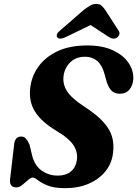

<svg xmlns="http://www.w3.org/2000/svg" viewBox="-20 -946 699 978"><path d="M312 12.5Q255.5 12.5 222.8 -1Q190 -14.5 173.2 -28Q156.5 -41.5 146.5 -41.5Q136.5 -41.5 122.8 -29Q109 -16.5 93.8 -4Q78.5 8.5 63.5 8.5Q28 8.5 31 -30.5L51.5 -206Q54.5 -250.5 88 -250.5Q102.5 -250.5 111.8 -240.2Q121 -230 130 -210.5L144 -152.5Q156.5 -103 192.2 -77.2Q228 -51.5 274.5 -51.5Q315.5 -51.5 340.5 -72Q365.5 -92.5 371 -128Q378 -168 355.5 -204.5Q333 -241 266.5 -280Q190 -326.5 158 -377.8Q126 -429 134 -498Q140.5 -557 175.2 -606Q210 -655 272.5 -684.8Q335 -714.5 424.5 -714.5Q502 -714.5 555 -689.8Q608 -665 634.2 -626.5Q660.5 -588 659 -545.5Q657.5 -512.5 640 -490.5Q622.5 -468.5 591 -468.5Q566 -468.5 550.2 -482Q534.5 -495.5 523.5 -529L512 -570.5Q500 -614.5 474.8 -635.8Q449.5 -657 414 -657Q367 -657 338.5 -629.2Q310 -601.5 304 -561Q298 -518.5 321 -482.2Q344 -446 405.5 -405.5Q470 -364 504.5 -326.8Q539 -289.5 550.2 -251.2Q561.5 -213 556 -169Q550.5 -115.5 518.2 -74.8Q486 -34 433 -10.8Q380 12.5 312 12.5ZM576.5 -755Q557 -742.5 534.5 -757.5L441.5 -818.5L315.5 -757.5Q284.5 -742.5 272.5 -755Q267.5 -760 269.8 -769.8Q272 -779.5 285.5 -790L406.5 -895.5Q425 -909 439 -917.5Q453 -926 470.5 -926Q488 -926 497 -917.5Q506 -909 516 -895.5L584 -790Q591 -779.5 587.5 -769.8Q584 -760 576.5 -755Z"/></svg>

Font: Fraunces 9pt S000
Style: Bold Italic
Weight: 700
Italic angle: -16°
Version: Version 1.000; ttfautohint (v1.8.3)